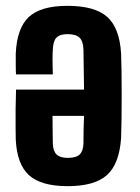

<svg xmlns="http://www.w3.org/2000/svg" viewBox="-20 -629 480 658"><path d="M161 -374H35Q34 -383 34 -405.5Q34 -428 34 -445Q38 -533 79 -571Q120 -609 211 -609Q305 -609 347.5 -571Q390 -533 395 -445Q396 -423 396.5 -384.5Q397 -346 397 -302.5Q397 -259 396.5 -220Q396 -181 395 -156Q389 -67 346.5 -29Q304 9 212 9Q121 9 79.5 -28.5Q38 -66 34 -151Q34 -164 33.5 -192Q33 -220 33.5 -255Q34 -290 35 -322H268Q268 -357 267 -391Q266 -425 266 -459Q265 -488 252.5 -500Q240 -512 211 -512Q185 -512 173.5 -500Q162 -488 161 -459Q159 -430 161 -374ZM212 -88Q241 -88 253 -99.5Q265 -111 266 -137Q266 -162 266.5 -185Q267 -208 268 -232H160Q160 -199 160.5 -172.5Q161 -146 161 -137Q162 -111 174 -99.5Q186 -88 212 -88Z"/></svg>

Font: Big Shoulders Display ExtraBold
Style: Regular
Weight: 800
Designer: Patric King
Foundry: XO Type Co
Version: Version 1.000; ttfautohint (v1.8.2)